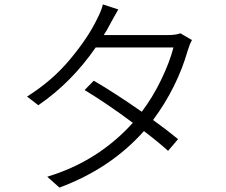

<svg xmlns="http://www.w3.org/2000/svg" viewBox="-20 -807 1017 863"><path d="M401.4 -444.3Q500 -386.7 617.2 -304.7Q666 -369.1 704.1 -447.8Q742.2 -526.4 759.8 -593.8H410.2Q301.8 -436.5 152.3 -334L101.6 -373Q213.9 -443.4 293.9 -539.1Q374 -634.8 415 -718.8Q437.5 -762.7 442.4 -787.1L511.7 -764.6Q503.9 -752 490.7 -727.5Q477.5 -703.1 473.6 -696.3Q460 -669.9 446.3 -649.4H734.4Q769.5 -649.4 791 -657.2L842.8 -627Q832 -607.4 824.2 -581.1Q776.4 -414.1 668 -267.6Q729.5 -223.6 780.3 -181.6L735.4 -128.9Q691.4 -168.9 627 -217.8Q476.6 -48.8 247.1 36.1L192.4 -12.7Q419.9 -81.1 577.1 -254.9Q461.9 -340.8 360.4 -402.3Z"/></svg>

Font: Min Sans Light
Style: Regular
Weight: 300
Designer: Jinseong-Kim, NotoSansCJK, Nunito
Foundry: Jinseong-Kim
Version: Version 1.400;Glyphs 3.1.2 (3151)